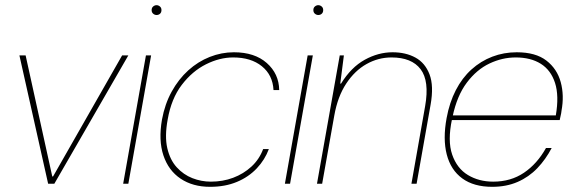

<svg xmlns="http://www.w3.org/2000/svg" viewBox="-20 -710 2208 742"><path d="M166 0 55 -496H79L182 -28H185L452 -496H476L190 0Z M456 0 544 -496H564L476 0ZM585 -652Q578 -652 572 -657Q566 -662 566 -671Q566 -680 572 -685Q578 -690 585 -690Q592 -690 598 -685Q604 -680 604 -671Q604 -662 598.5 -657Q593 -652 585 -652Z M792 12Q725 12 678 -19.5Q631 -51 611.5 -109.5Q592 -168 606 -248Q617 -308 643.5 -356Q670 -404 707.5 -438Q745 -472 790.5 -490Q836 -508 884 -508Q964 -508 1011 -466.5Q1058 -425 1059 -362H1037Q1034 -420 992 -454Q950 -488 881 -488Q829 -488 776 -461.5Q723 -435 682.5 -382Q642 -329 628 -248Q616 -183 626.5 -137.5Q637 -92 663 -63.5Q689 -35 723.5 -21.5Q758 -8 795 -8Q841 -8 881 -23Q921 -38 951.5 -66Q982 -94 997 -134H1019Q1004 -93 972.5 -59.5Q941 -26 895.5 -7Q850 12 792 12Z M1081 0 1169 -496H1189L1101 0ZM1210 -652Q1203 -652 1197 -657Q1191 -662 1191 -671Q1191 -680 1197 -685Q1203 -690 1210 -690Q1217 -690 1223 -685Q1229 -680 1229 -671Q1229 -662 1223.5 -657Q1218 -652 1210 -652Z M1205 0 1293 -496H1309L1295 -387H1298Q1337 -450 1389.5 -479Q1442 -508 1497 -508Q1548 -508 1585.5 -487.5Q1623 -467 1640 -422.5Q1657 -378 1644 -305L1590 0H1570L1623 -300Q1640 -397 1605.5 -442.5Q1571 -488 1493 -488Q1442 -488 1396.5 -462.5Q1351 -437 1318 -387Q1285 -337 1272 -264L1225 0Z M1882 12Q1811 12 1766.5 -20.5Q1722 -53 1706.5 -113Q1691 -173 1706 -254Q1717 -314 1741.5 -361.5Q1766 -409 1802 -441.5Q1838 -474 1882.5 -491Q1927 -508 1977 -508Q2050 -508 2091.5 -476Q2133 -444 2147 -392.5Q2161 -341 2150 -282Q2149 -272 2147 -264.5Q2145 -257 2143 -246H1716L1719 -264H2128Q2141 -340 2125 -389.5Q2109 -439 2070 -463.5Q2031 -488 1973 -488Q1921 -488 1871.5 -464.5Q1822 -441 1784 -390.5Q1746 -340 1729 -259L1727 -250Q1709 -166 1727.5 -112.5Q1746 -59 1788.5 -33.5Q1831 -8 1886 -8Q1954 -8 2005 -42.5Q2056 -77 2090 -138H2112Q2089 -94 2056.5 -60Q2024 -26 1980.5 -7Q1937 12 1882 12Z"/></svg>

Font: DM Sans 36pt Thin
Style: Italic
Weight: 250
Italic angle: -10°
Designer: Colophon Foundry, Jonny Pinhorn
Foundry: Colophon Foundry
Version: Version 4.004;gftools[0.9.30]